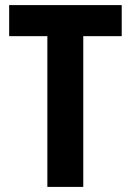

<svg xmlns="http://www.w3.org/2000/svg" viewBox="-20 -734 514 754"><path d="M307 0H166V-592H16V-714H458V-592H307Z"/></svg>

Font: Noto Sans Lao Condensed
Style: Bold
Weight: 700
Width: 3
Designer: Monotype Design Team
Foundry: Monotype Imaging Inc.
Version: Version 2.003; ttfautohint (v1.8.4.7-5d5b)